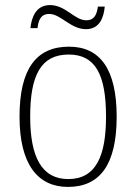

<svg xmlns="http://www.w3.org/2000/svg" viewBox="-20 -727 537 757"><path d="M319 -612C373 -612 389 -658 393 -701H366C362 -673 354 -647 320 -647C274 -647 239 -707 177 -707C121 -707 104 -657 100 -616H128C131 -644 139 -672 174 -672C220 -672 258 -612 319 -612ZM248 10C374 10 440 -78 440 -267C440 -455 374 -543 252 -543C122 -543 57 -454 57 -267C57 -79 129 10 248 10ZM249 -21C144 -21 99 -109 99 -267C99 -430 141 -512 251 -512C356 -512 398 -433 398 -267C398 -113 359 -21 249 -21Z"/></svg>

Font: Noto Serif Bengali SemiCondensed ExtraLight
Style: Regular
Weight: 200
Width: 4
Designer: Juan Bruce, Universal Thirst, Indian Type Foundry and the Monotype Design Team.
Foundry: Monotype Imaging Inc.
Version: Version 2.003